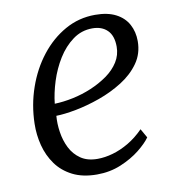

<svg xmlns="http://www.w3.org/2000/svg" viewBox="-69 -630 649 703"><g transform="rotate(-10 255.0 -278.5)"><path d="M440.5 -92Q426.5 -72 396.8 -48.2Q367 -24.5 325.8 -7.2Q284.5 10 236.5 10Q183.5 10 146 -9Q108.5 -28 85.5 -60Q62.5 -92 52.2 -131.8Q42 -171.5 43 -212.5Q44.5 -282.5 66.8 -346.2Q89 -410 127.8 -459.5Q166.5 -509 218 -538Q269.5 -567 330 -567Q376.5 -567 407 -551.2Q437.5 -535.5 452.5 -507.8Q467.5 -480 467.5 -445.5Q467.5 -399 442.5 -363.8Q417.5 -328.5 377 -303Q336.5 -277.5 290 -261Q243.5 -244.5 200 -236.2Q156.5 -228 126.5 -227.5Q124 -198.5 128.8 -166.8Q133.5 -135 147.2 -107.5Q161 -80 185.8 -63Q210.5 -46 248 -46Q275.5 -46 305.2 -54.5Q335 -63 364.8 -80.5Q394.5 -98 421.5 -125.5ZM311.5 -520Q271 -520 238.8 -496.2Q206.5 -472.5 183.2 -435Q160 -397.5 146.2 -354.2Q132.5 -311 128.5 -272Q161 -273 196.8 -280.5Q232.5 -288 266.2 -302.2Q300 -316.5 327.8 -336.2Q355.5 -356 371.8 -381.8Q388 -407.5 388 -438.5Q388 -479 367.5 -499.5Q347 -520 311.5 -520Z"/></g></svg>

Font: Merriweather 20pt Light
Style: Italic
Weight: 300
Italic angle: -7.8°
Version: Version 2.101